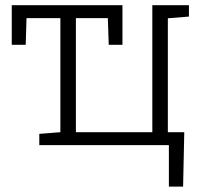

<svg xmlns="http://www.w3.org/2000/svg" viewBox="-20 -548 778 725"><path d="M617.7 156.7V0H128.4V-42.5L208 -48.8V-479.5H80.1L77.1 -378.9H24.4V-528.3H442.4V-378.9H390.6L387.2 -479.5H266.6V-48.8H555.2V-528.3H693.4V-485.4L613.8 -479V-48.8H675.8L671.4 156.7Z"/></svg>

Font: Roboto Slab LO Light
Style: Regular
Weight: 300
Designer: Google
Version: Version 2.000